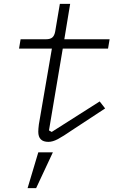

<svg xmlns="http://www.w3.org/2000/svg" viewBox="-20 -718 640 988"><path d="M229 12Q177 12 177 -40Q177 -54 180 -78L247 -468H78L86 -516H217Q238 -516 249 -525Q260 -534 264 -556L288 -698H341L311 -516H544L536 -468H303L232 -47L246 -39L493 -196L521 -160L352 -49Q304 -16 277.5 -2Q251 12 229 12ZM177 66H252L166 250H122Z"/></svg>

Font: IBM Plex Mono Light
Style: Italic
Weight: 300
Italic angle: -9°
Monospace: yes
Designer: Mike Abbink, Paul van der Laan, Pieter van Rosmalen
Foundry: Bold Monday
Version: Version 2.3